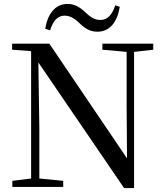

<svg xmlns="http://www.w3.org/2000/svg" viewBox="-20 -955 841 981"><path d="M211 -808 236 -800C251 -848 274 -875 310 -875C345 -875 369 -853 392 -831C414 -811 438 -793 478 -793C540 -793 579 -841 592 -920L569 -928C553 -880 530 -853 493 -853C458 -853 435 -874 412 -896C389 -916 364 -935 325 -935C264 -935 224 -887 211 -808ZM614 6H665V-690L763 -701V-732H503V-701L627 -690V-411L629 -146L232 -732H42V-701L136 -694L139 -690V-43L43 -31V0H303V-31L181 -43V-302L176 -636Z"/></svg>

Font: Source Han Serif CN Medium
Style: Regular
Weight: 500
Designer: Ryoko NISHIZUKA 西塚涼子 (kana & ideographs); Frank Grießhammer (Latin, Greek & Cyrillic); Wenlong ZHANG 张文龙 (bopomofo); San
Foundry: Adobe
Version: Version 2.002;hotconv 1.1.0;makeotfexe 2.6.0